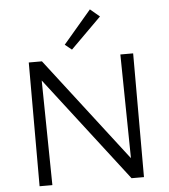

<svg xmlns="http://www.w3.org/2000/svg" viewBox="-60 -964 894 1017"><g transform="rotate(-5 387.0 -455.0)"><path d="M343 -706 307 -735 456 -910 506 -868ZM664 -658V0H598L169 -557L177 0H109V-658H179L604 -106L596 -658Z"/></g></svg>

Font: Ysabeau SC
Style: Regular
Weight: 400
Designer: Christian Thalmann (Catharsis Fonts)
Version: Version 0.003